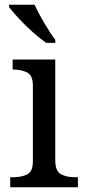

<svg xmlns="http://www.w3.org/2000/svg" viewBox="-20 -786 360 806"><path d="M23 0V-42H36Q69 -42 93.5 -53.5Q118 -65 118 -109V-426Q118 -470 93.5 -482Q69 -494 36 -494H33V-536H212V-114Q212 -67 236 -54.5Q260 -42 294 -42H307V0ZM174 -606Q148 -624 116 -652.5Q84 -681 57.5 -710Q31 -739 18 -756V-766H125Q141 -732 165.5 -690Q190 -648 212 -619V-606Z"/></svg>

Font: Noto Serif Yezidi
Style: Regular
Weight: 400
Designer: Dalton Maag Ltd
Foundry: Dalton Maag Ltd
Version: Version 1.001; ttfautohint (v1.8.4.7-5d5b)